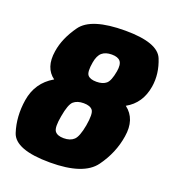

<svg xmlns="http://www.w3.org/2000/svg" viewBox="-127 -779 796 883"><g transform="rotate(20 271.0 -337.0)"><path d="M217 7.5Q46.5 7.5 22.8 -66Q-1 -139.5 12.5 -223.5Q27 -312.5 103 -357Q104 -357.5 105 -358Q51 -397 64.5 -481.5Q74.5 -547.5 122.2 -614.2Q170 -681 336 -681Q495.5 -681 522.8 -614Q550 -547 539.5 -481.5Q525.5 -395.5 456 -357Q456 -357 456.5 -356.5Q515 -312 500.5 -223.5Q487.5 -139 434.2 -65.8Q381 7.5 217 7.5ZM238 -119Q270 -119 287.8 -135.8Q305.5 -152.5 316 -210Q326.5 -271 314.2 -286.5Q302 -302 270.5 -302Q239 -302 221.2 -286.5Q203.5 -271 193 -210Q182.5 -152.5 194.2 -135.8Q206 -119 238 -119ZM290.5 -414.5Q321.5 -414.5 338.2 -428.8Q355 -443 363.5 -492Q369.5 -527 357.5 -541.8Q345.5 -556.5 315.5 -556.5Q285 -556.5 267.8 -541.8Q250.5 -527 244.5 -492Q236 -443 247.8 -428.8Q259.5 -414.5 290.5 -414.5Z"/></g></svg>

Font: Anybody ExtraBold
Style: Italic
Weight: 800
Italic angle: -10°
Designer: Tyler Finck
Foundry: Etcetera Type Company
Version: Version 1.010; ttfautohint (v1.8.3) -l 8 -r 50 -G 200 -x 14 